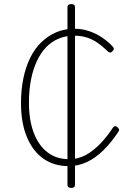

<svg xmlns="http://www.w3.org/2000/svg" viewBox="-20 -796 675 942"><path d="M316 19Q245 19 193 -17.5Q141 -54 112 -123.5Q83 -193 83 -290Q83 -355 94.5 -411Q106 -467 128 -512Q150 -557 182.5 -588.5Q215 -620 255.5 -637.5Q296 -655 346 -655Q383 -655 418 -643Q453 -631 483 -610.5Q513 -590 535 -565Q538 -561 538.5 -556Q539 -551 530 -543Q524 -537 518 -538.5Q512 -540 509 -544Q482 -570 457 -587Q432 -604 404.5 -612.5Q377 -621 342 -621Q303 -621 268 -606.5Q233 -592 206.5 -564.5Q180 -537 161 -496.5Q142 -456 132 -404.5Q122 -353 122 -292Q122 -208 145 -146Q168 -84 212 -49.5Q256 -15 319 -15Q363 -15 400 -35Q437 -55 471 -90Q505 -125 535 -171Q539 -177 544.5 -177Q550 -177 556 -172Q561 -168 563.5 -162.5Q566 -157 561 -150Q527 -98 488 -59.5Q449 -21 406.5 -1Q364 19 316 19ZM330 126Q311 126 311 111V-761Q311 -776 330 -776Q348 -776 348 -761V111Q348 126 330 126Z"/></svg>

Font: Playwrite FR Moderne Thin
Style: Regular
Weight: 250
Version: Version 1.002